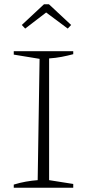

<svg xmlns="http://www.w3.org/2000/svg" viewBox="-20 -887 413 907"><path d="M45 0V-15Q74 -24 102.5 -29Q131 -34 158 -36L167 -609L45 -629V-645H326V-631Q300 -624 271.5 -618.5Q243 -613 212 -611V-36L326 -18V0ZM211 -867 316 -769 300 -752 198 -828 99 -752 83 -769 188 -867Z"/></svg>

Font: Piazzolla ExtraLight
Style: Regular
Weight: 200
Designer: Juan Pablo del Peral
Foundry: Huerta Tipografica
Version: Version 1.330